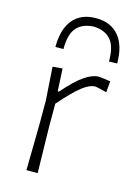

<svg xmlns="http://www.w3.org/2000/svg" viewBox="-117 -827 631 890"><g transform="rotate(15 199.0 -382.0)"><path d="M101 0Q102 -56 102.8 -107.8Q103.5 -159.5 104.5 -220.5V-335.5Q102 -373.5 99.2 -413.5Q96.5 -453.5 94 -494.5L141 -498.5L146.5 -390.5H152.5Q207 -453.5 245.2 -479.2Q283.5 -505 311 -505Q319.5 -505 337.8 -502.8Q356 -500.5 369.5 -498L365 -444.5Q345.5 -449.5 329.5 -453.2Q313.5 -457 308.5 -457Q283.5 -457 248.2 -430.2Q213 -403.5 150.5 -332V-219Q151.5 -159 152.8 -107.5Q154 -56 155 0ZM340.5 -585Q340.5 -659 312.2 -690.2Q284 -721.5 231.5 -723.5Q178.5 -721.5 150 -690.5Q121.5 -659.5 121.5 -586.5H83Q83 -672 121.2 -718Q159.5 -764 231.5 -764Q302.5 -764 341 -718Q379.5 -672 379.5 -586.5Z"/></g></svg>

Font: Commissioner Loud ExtraLight
Style: Regular
Weight: 200
Designer: Kostas Bartsokas
Foundry: Kostas Bartsokas
Version: Version 1.000; ttfautohint (v1.8.3)